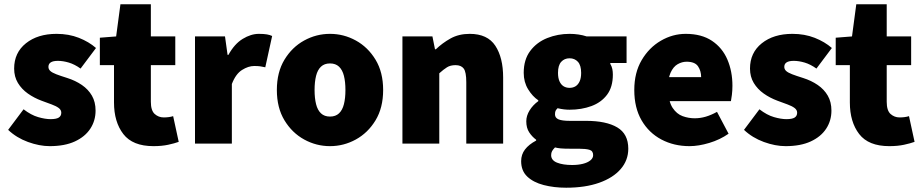

<svg xmlns="http://www.w3.org/2000/svg" viewBox="-20 -670 4306 896"><path d="M212 12Q164 12 110.5 -7.5Q57 -27 18 -64L90 -160Q125 -133 158 -123.5Q191 -114 216 -114Q243 -114 254.5 -121.5Q266 -129 266 -144Q266 -157 254 -166Q242 -175 221.5 -182.5Q201 -190 174 -200Q139 -213 110 -233.5Q81 -254 63.5 -283Q46 -312 46 -350Q46 -424 101 -468Q156 -512 244 -512Q301 -512 348 -493.5Q395 -475 428 -446L356 -350Q328 -370 301 -378Q274 -386 250 -386Q228 -386 217 -379Q206 -372 206 -358Q206 -347 214.5 -339Q223 -331 242.5 -323.5Q262 -316 294 -306Q332 -294 362 -273.5Q392 -253 409 -223.5Q426 -194 426 -154Q426 -107 401.5 -69.5Q377 -32 329.5 -10Q282 12 212 12Z M696 12Q599 12 555.5 -44.5Q512 -101 512 -192V-366H446V-494L522 -500L542 -650H684V-500H798V-366H684V-195Q684 -154 702 -138Q720 -122 744 -122Q756 -122 767.5 -123.5Q779 -125 788 -128L814 -8Q795 -1 765 5.5Q735 12 696 12Z M890 0V-500H1030L1042 -414H1046Q1074 -465 1112.5 -488.5Q1151 -512 1188 -512Q1211 -512 1225.5 -509.5Q1240 -507 1250 -502L1218 -356Q1205 -359 1194 -360.5Q1183 -362 1166 -362Q1139 -362 1109.5 -343.5Q1080 -325 1062 -278V0Z M1520 12Q1456 12 1399.5 -19Q1343 -50 1307.5 -108.5Q1272 -167 1272 -250Q1272 -333 1307.5 -391.5Q1343 -450 1399.5 -481Q1456 -512 1520 -512Q1584 -512 1640.5 -481Q1697 -450 1732.5 -391.5Q1768 -333 1768 -250Q1768 -167 1732.5 -108.5Q1697 -50 1640.5 -19Q1584 12 1520 12ZM1520 -126Q1546 -126 1562 -141Q1578 -156 1585 -184Q1592 -212 1592 -250Q1592 -288 1585 -316Q1578 -344 1562 -359Q1546 -374 1520 -374Q1494 -374 1478 -359Q1462 -344 1455 -316Q1448 -288 1448 -250Q1448 -212 1455 -184Q1462 -156 1478 -141Q1494 -126 1520 -126Z M1858 0V-500H1998L2010 -440H2014Q2044 -469 2082.5 -490.5Q2121 -512 2172 -512Q2255 -512 2291.5 -456.5Q2328 -401 2328 -308V0H2156V-286Q2156 -334 2144 -350Q2132 -366 2106 -366Q2082 -366 2066 -356Q2050 -346 2030 -328V0Z M2622 206Q2565 206 2517 193.5Q2469 181 2440.5 154Q2412 127 2412 82Q2412 51 2430 27.5Q2448 4 2482 -14V-18Q2463 -32 2449.5 -52.5Q2436 -73 2436 -104Q2436 -130 2451.5 -155Q2467 -180 2492 -198V-202Q2465 -220 2444.5 -253.5Q2424 -287 2424 -330Q2424 -392 2454.5 -432.5Q2485 -473 2534 -492.5Q2583 -512 2638 -512Q2659 -512 2679.5 -509Q2700 -506 2718 -500H2904V-376H2828V-372Q2835 -360 2837.5 -348Q2840 -336 2840 -322Q2840 -264 2813 -228Q2786 -192 2740 -175Q2694 -158 2638 -158Q2626 -158 2612.5 -159.5Q2599 -161 2582 -165Q2575 -158 2572.5 -152.5Q2570 -147 2570 -136Q2570 -120 2586.5 -113Q2603 -106 2640 -106H2715Q2809 -106 2860.5 -75.5Q2912 -45 2912 24Q2912 78 2876.5 119Q2841 160 2776 183Q2711 206 2622 206ZM2638 -260Q2654 -260 2666 -267.5Q2678 -275 2685 -290.5Q2692 -306 2692 -330Q2692 -365 2677 -381.5Q2662 -398 2638 -398Q2614 -398 2599 -381.5Q2584 -365 2584 -330Q2584 -306 2591 -290.5Q2598 -275 2610 -267.5Q2622 -260 2638 -260ZM2650 100Q2678 100 2700 94.5Q2722 89 2735 78.5Q2748 68 2748 54Q2748 34 2730.5 29Q2713 24 2681 24H2642Q2612 24 2596.5 22.5Q2581 21 2570 18Q2561 27 2556.5 35Q2552 43 2552 54Q2552 78 2579.5 89Q2607 100 2650 100Z M3198 12Q3125 12 3066.5 -19Q3008 -50 2974 -108.5Q2940 -167 2940 -250Q2940 -331 2974.5 -389.5Q3009 -448 3064 -480Q3119 -512 3180 -512Q3254 -512 3302.5 -479.5Q3351 -447 3374.5 -392Q3398 -337 3398 -270Q3398 -248 3395.5 -227.5Q3393 -207 3391 -198H3076L3074 -310H3252Q3252 -339 3237.5 -360.5Q3223 -382 3184 -382Q3163 -382 3142.5 -370.5Q3122 -359 3109 -330Q3096 -301 3098 -250Q3100 -195 3119 -166.5Q3138 -138 3165.5 -128Q3193 -118 3222 -118Q3248 -118 3273.5 -125.5Q3299 -133 3326 -148L3380 -46Q3340 -18 3290 -3Q3240 12 3198 12Z M3646 12Q3598 12 3544.5 -7.5Q3491 -27 3452 -64L3524 -160Q3559 -133 3592 -123.5Q3625 -114 3650 -114Q3677 -114 3688.5 -121.5Q3700 -129 3700 -144Q3700 -157 3688 -166Q3676 -175 3655.5 -182.5Q3635 -190 3608 -200Q3573 -213 3544 -233.5Q3515 -254 3497.5 -283Q3480 -312 3480 -350Q3480 -424 3535 -468Q3590 -512 3678 -512Q3735 -512 3782 -493.5Q3829 -475 3862 -446L3790 -350Q3762 -370 3735 -378Q3708 -386 3684 -386Q3662 -386 3651 -379Q3640 -372 3640 -358Q3640 -347 3648.5 -339Q3657 -331 3676.5 -323.5Q3696 -316 3728 -306Q3766 -294 3796 -273.5Q3826 -253 3843 -223.5Q3860 -194 3860 -154Q3860 -107 3835.5 -69.5Q3811 -32 3763.5 -10Q3716 12 3646 12Z M4130 12Q4033 12 3989.5 -44.5Q3946 -101 3946 -192V-366H3880V-494L3956 -500L3976 -650H4118V-500H4232V-366H4118V-195Q4118 -154 4136 -138Q4154 -122 4178 -122Q4190 -122 4201.5 -123.5Q4213 -125 4222 -128L4248 -8Q4229 -1 4199 5.5Q4169 12 4130 12Z"/></svg>

Font: Source Sans 3 Black
Style: Regular
Weight: 900
Designer: Paul D. Hunt
Foundry: Adobe
Version: Version 3.046;hotconv 1.0.118;makeotfexe 2.5.65603